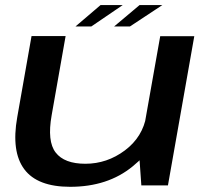

<svg xmlns="http://www.w3.org/2000/svg" viewBox="-20 -732 826 758"><path d="M538 0H643L747 -589H612.5L529.5 -121ZM239 -589.5H104.5L48 -269Q24 -133.5 75.8 -64Q127.5 5.5 257 5.5Q405.5 5.5 503.8 -75.2Q602 -156 616 -234L558 -276Q543.5 -191 473 -138.2Q402.5 -85.5 317 -85.5Q234 -85.5 199.8 -129.8Q165.5 -174 184 -277.5ZM430.5 -627.5H493L621 -712H531ZM278 -627.5H340.5L464.5 -712H377Z"/></svg>

Font: Anybody Expanded Medium
Style: Italic
Weight: 500
Width: 7
Italic angle: -10°
Version: Version 1.113;gftools[0.9.25]